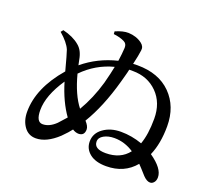

<svg xmlns="http://www.w3.org/2000/svg" viewBox="-130 -953 1259 1131"><g transform="rotate(20 500.0 -387.5)"><path d="M607.4 -68.4Q700.2 -68.4 749 -131.8Q691.4 -169.9 627 -169.9Q588.9 -169.9 561.5 -154.8Q534.2 -139.6 534.2 -115.2Q534.2 -68.4 607.4 -68.4ZM459 -456.1Q476.6 -523.4 484.4 -564.5Q374 -536.1 292 -452.1Q324.2 -329.1 377 -262.7Q428.7 -350.6 459 -456.1ZM282.2 -140.6Q289.1 -147.5 326.2 -189.5Q270.5 -267.6 236.3 -381.8Q159.2 -267.6 159.2 -175.8Q159.2 -101.6 200.2 -101.6Q242.2 -101.6 282.2 -140.6ZM413.1 -744.1 412.1 -760.7Q459 -781.2 493.2 -780.3Q543 -778.3 578.1 -752Q601.6 -734.4 597.7 -709Q593.8 -676.8 580.1 -618.2Q588.9 -619.1 607.4 -619.1Q741.2 -619.1 817.9 -542Q894.5 -464.8 894.5 -340.8Q894.5 -232.4 860.4 -154.3Q946.3 -94.7 946.3 -40Q946.3 -19.5 936 -7.3Q925.8 4.9 912.1 4.9Q891.6 4.9 868.2 -19.5Q829.1 -63.5 815.4 -77.1Q749 2.9 635.7 2.9Q569.3 2.9 532.7 -26.4Q496.1 -55.7 496.1 -101.6Q496.1 -153.3 541 -185.5Q585.9 -217.8 650.4 -217.8Q718.8 -217.8 784.2 -194.3Q807.6 -257.8 807.6 -356.4Q807.6 -456.1 747.1 -517.1Q686.5 -578.1 592.8 -578.1H570.3Q567.4 -562.5 559.6 -534.7Q551.8 -506.8 548.8 -495.1Q501 -323.2 430.7 -208Q455.1 -181.6 455.1 -161.1Q455.1 -122.1 418.9 -121.1Q399.4 -121.1 379.9 -133.8Q364.3 -112.3 328.1 -76.2Q256.8 -9.8 190.4 -9.8Q143.6 -9.8 116.7 -47.4Q89.8 -85 89.8 -139.6Q89.8 -289.1 219.7 -439.5Q193.4 -539.1 184.6 -563.5Q168 -603.5 114.3 -649.4L126 -664.1Q191.4 -648.4 230.5 -615.2Q263.7 -588.9 273.4 -533.2L280.3 -500Q372.1 -576.2 492.2 -605.5Q499 -652.3 501 -689.5Q502 -715.8 481.4 -725.6Q455.1 -739.3 413.1 -744.1Z"/></g></svg>

Font: GenYoMin TW TTF SemiBold
Style: Regular
Weight: 600
Version: Version 1.300